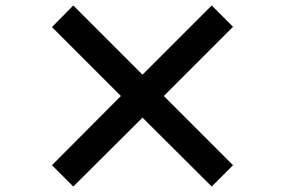

<svg xmlns="http://www.w3.org/2000/svg" viewBox="-20 -732 1040 702"><path d="M754 -50 501 -302 248 -50 170 -128 422 -381 170 -633 248 -712 501 -459 754 -712 832 -634 579 -381 832 -128Z"/></svg>

Font: Noto Sans JP ExtraBold
Style: Regular
Weight: 800
Designer: Ryoko NISHIZUKA  (kana, bopomofo & ideographs); Paul D. Hunt (Latin, Greek & Cyrillic); Sandoll Communications , Soo-you
Foundry: Adobe
Version: Version 2.004-H2;hotconv 1.0.118;makeotfexe 2.5.65603